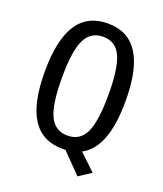

<svg xmlns="http://www.w3.org/2000/svg" viewBox="-135 -705 769 904"><g transform="rotate(20 250.0 -253.0)"><path d="M264.6 11.7H249Q147.5 11.7 97.2 -65.9Q46.9 -143.6 46.9 -301.8Q46.9 -460 97.2 -538.1Q147.5 -616.2 250 -616.2Q351.6 -616.2 401.9 -538.1Q452.1 -460 452.1 -301.8Q452.1 -182.6 424.3 -109.9Q396.5 -37.1 340.8 -7.8L421.9 69.3L360.4 109.4ZM366.2 -301.8Q366.2 -435.5 339.4 -492.7Q312.5 -549.8 250 -549.8Q187.5 -549.8 160.2 -492.7Q132.8 -435.5 132.8 -301.8Q132.8 -168.9 160.2 -111.8Q187.5 -54.7 250 -54.7Q312.5 -54.7 339.4 -111.8Q366.2 -168.9 366.2 -301.8Z"/></g></svg>

Font: BabelStone Irk Bitig Colour
Style: Regular
Weight: 400
Designer: Andrew West
Foundry: BabelStone
Version: Version 1.03 June 7, 2023